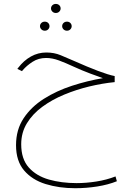

<svg xmlns="http://www.w3.org/2000/svg" viewBox="-20 -637 689 994"><path d="M244.1 -593.3Q244.1 -603 251.2 -609.9Q258.3 -616.7 269 -616.7Q279.8 -616.7 286.9 -609.9Q293.9 -603 293.9 -593.3Q293.9 -584 286.9 -576.9Q279.8 -569.8 269 -569.8Q258.3 -569.8 251.2 -576.9Q244.1 -584 244.1 -593.3ZM301.8 -501.5Q301.8 -511.2 308.8 -518.1Q315.9 -524.9 326.7 -524.9Q337.4 -524.9 344.2 -518.1Q351.1 -511.2 351.1 -501.5Q351.1 -492.2 344.2 -485.1Q337.4 -478 326.7 -478Q315.9 -478 308.8 -485.1Q301.8 -492.2 301.8 -501.5ZM187 -501.5Q187 -511.2 194.1 -518.1Q201.2 -524.9 211.9 -524.9Q222.7 -524.9 229.5 -518.1Q236.3 -511.2 236.3 -501.5Q236.3 -492.2 229.5 -485.1Q222.7 -478 211.9 -478Q201.2 -478 194.1 -485.1Q187 -492.2 187 -501.5ZM573.7 -243.2V-211.9Q510.3 -205.6 442.9 -189.5Q375.5 -173.3 312.5 -147.2Q249.5 -121.1 199.2 -84.2Q148.9 -47.4 119.4 1Q89.8 49.3 89.8 109.9Q89.8 186 128.9 230Q168 273.9 233.2 292.5Q298.3 311 376.5 311Q425.8 311 478.8 302.7Q531.7 294.4 578.1 276.4L585 301.3Q540.5 319.3 483.6 328.4Q426.8 337.4 369.1 337.4Q286.1 337.4 216.3 315.9Q146.5 294.4 104.7 245.4Q63 196.3 63 114.7Q63 34.2 102.5 -25.1Q142.1 -84.5 207.5 -125.7Q272.9 -167 352.5 -192.9Q432.1 -218.8 512.7 -232.4Q512.7 -232.4 502 -236.3Q491.2 -240.2 476.6 -245.6Q461.9 -251 449.2 -255.4Q401.4 -273.4 360.8 -292.2Q320.3 -311 285.4 -324Q250.5 -336.9 219.2 -336.9Q179.2 -336.9 148.7 -317.1Q118.2 -297.4 98.1 -273.9L93.8 -268.6L69.8 -280.3L74.2 -286.1Q103 -323.7 140.1 -344.5Q177.2 -365.2 219.7 -365.2Q260.3 -365.2 293.7 -351.3Q327.1 -337.4 362.8 -321.8Q433.1 -290.5 487.3 -270Q541.5 -249.5 573.7 -243.2Z"/></svg>

Font: Vazirmatn RD Thin
Style: Regular
Weight: 100
Designer: Saber Rastikerdar
Foundry: Saber Rastikerdar
Version: Version 32.102